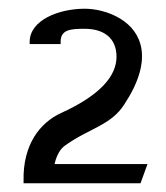

<svg xmlns="http://www.w3.org/2000/svg" viewBox="-20 -814 381 440"><path d="M34 -394H302L318 -438H105C107 -448 114 -469 127 -479C183 -520 234 -526 265 -575C333 -678 305 -741 256 -771C230 -787 199 -794 174 -794C115 -794 48 -768 48 -718V-713H119V-719C119 -747 144 -748 174 -748C219 -748 247 -726 247 -684C247 -640 210 -596 120 -555C72 -533 32 -483 34 -399Z"/></svg>

Font: Charger Sport
Style: DfExt
Weight: 400
Designer: Jasper
Foundry: Cannot Into Space Fonts
Version: Version 1.1